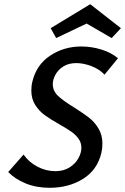

<svg xmlns="http://www.w3.org/2000/svg" viewBox="-20 -886 595 913"><path d="M262 -295Q218 -320 192 -339Q166 -358 147.5 -387Q129 -416 129 -455Q129 -479 134 -498Q153 -578 218.5 -621.5Q284 -665 367 -665Q415 -665 462 -650.5Q509 -636 541 -609L477 -531Q453 -557 415 -571.5Q377 -586 343 -586Q307 -586 282 -570.5Q257 -555 244 -531.5Q231 -508 231 -486Q231 -454 255.5 -430.5Q280 -407 331 -376Q375 -348 402 -327.5Q429 -307 448 -275.5Q467 -244 467 -203Q467 -179 462 -159Q443 -78 375 -35.5Q307 7 216 7Q152 7 101.5 -14Q51 -35 19 -68L92 -151Q117 -115 158 -93.5Q199 -72 243 -72Q282 -72 310 -89.5Q338 -107 352.5 -133Q367 -159 367 -183Q367 -208 353 -227Q339 -246 319 -260Q299 -274 262 -295ZM511 -705 392 -774 247 -705 221 -752 409 -866 555 -752Z"/></svg>

Font: Ysabeau Semibold
Style: Italic
Weight: 600
Italic angle: -12°
Designer: Christian Thalmann (Catharsis Fonts)
Version: Version 0.003